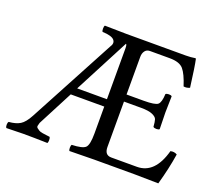

<svg xmlns="http://www.w3.org/2000/svg" viewBox="-111 -803 1087 959"><g transform="rotate(20 432.5 -323.5)"><path d="M271 -305.2H429.2V-575.2Q429.2 -596.2 423.8 -598.1ZM429.2 -122.1V-266.1H251L153.8 -79.1Q150.9 -69.3 149.4 -62.3Q147.9 -55.2 154.5 -50Q161.1 -44.9 167 -41.5Q172.9 -38.1 184.3 -36.1Q195.8 -34.2 204.3 -33.2Q212.9 -32.2 224.1 -30.8Q228 -25.9 228 -13.9Q228 -2 224.1 2Q149.9 0 96.2 0Q81.1 0 6.8 2Q2 -2 2 -13.9Q2 -25.9 6.8 -30.8Q43.9 -33.7 66.4 -47.4Q88.9 -61 110.8 -102.1L354 -557.1Q370.1 -580.1 356.4 -595.9Q342.8 -611.8 293.9 -613.8Q290 -617.7 290 -629.9Q290 -642.1 293.9 -647L409.2 -645H548.8H725.1Q751 -645 773.9 -648.9Q777.8 -648.9 777.8 -646Q785.6 -611.8 799.8 -501Q783.7 -493.2 767.1 -496.1Q748 -556.2 727.1 -580.6Q706.1 -605 653.8 -605H548.8Q531.7 -605 522.5 -592.5Q513.2 -580.1 513.2 -561V-360.8H604Q665 -360.8 679 -372.8Q692.9 -384.8 694.8 -429.2Q699.7 -434.1 711.9 -434.1Q724.1 -434.1 728 -429.2Q726.1 -369.1 726.1 -342.8Q726.1 -324.7 728 -254.9Q724.1 -250 712.2 -250Q700.2 -250 694.8 -254.9Q692.9 -281.7 689 -293.5Q685.1 -305.2 665 -314.2Q645 -323.2 604 -323.2H513.2V-82Q513.2 -39.1 548.8 -39.1H685.1Q780.3 -39.1 815.9 -169.9Q835 -174.8 851.1 -165Q838.9 -85.9 814 2Q733.9 0 686 0H472.2Q391.1 1 341.8 2Q337.9 -2 337.9 -13.9Q337.9 -25.9 341.8 -30.8Q397.9 -32.7 413.6 -47.4Q429.2 -62 429.2 -122.1Z"/></g></svg>

Font: Linux Libertine O
Style: Regular
Weight: 400
Designer: Philipp H. Poll
Foundry: Philipp H. Poll
Version: Version 5.3.0